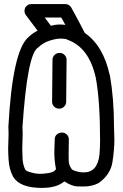

<svg xmlns="http://www.w3.org/2000/svg" viewBox="-20 -920 600 940"><path d="M270 -388Q255 -388 245 -398Q235 -408 235 -422L237 -627Q237 -641 247 -651Q257 -661 272 -661Q286 -661 296 -651Q306 -641 306 -627L304 -422Q304 -408 294 -398Q284 -388 270 -388ZM196 -70Q248 -74 254 -93Q246 -133 246 -175Q246 -192 247 -209Q248 -226 248 -239Q248 -252 258 -261.5Q268 -271 283 -271Q297 -271 307 -261.5Q317 -252 317 -237L316 -166Q316 -155 316.5 -133Q317 -111 330 -94V-93Q336 -84 373 -77L391 -76Q457 -76 467 -163Q470 -197 470 -230Q470 -426 449 -539Q416 -688 311 -725Q304 -731 275 -731Q255 -731 223 -721Q191 -711 165 -686Q114 -654 90 -298Q91 -282 91 -265L89 -192Q89 -172 90.5 -142.5Q92 -113 104 -89Q110 -81 135 -75Q154 -69 180 -69ZM395 -759Q486 -696 517 -553L518 -552Q538 -435 538 -306V-305Q538 -290 539 -272Q540 -254 540 -235Q540 -188 530.5 -126.5Q521 -65 463 -24Q432 -7 390 -7Q385 -7 358.5 -7.5Q332 -8 295 -32Q259 0 184 0Q80 0 46 -52Q45 -52 45 -53Q25 -90 22 -138Q20 -166 20 -194L22 -266L21 -299Q41 -667 117 -736Q137 -756 164 -770L106 -847Q100 -856 100 -867Q100 -874 103 -882Q114 -900 133 -900H300Q318 -900 329 -883Q377 -795 395 -759ZM229 -794Q252 -800 274 -800Q287 -800 300 -798L280 -834H199Z"/></svg>

Font: Bubblez Graffiti
Style: Regular
Weight: 400
Designer: GGBotNet
Foundry: GGBotNet
Version: 1.00